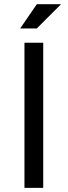

<svg xmlns="http://www.w3.org/2000/svg" viewBox="-20 -904 326 924"><path d="M188 -698.2V0H97.7V-698.2ZM157.2 -883.8H273.9L157.2 -767.1H77.1Z"/></svg>

Font: Voltera
Style: Regular
Weight: 400
Designer: Bernd Montag
Version: Version 1.301